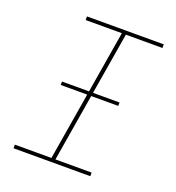

<svg xmlns="http://www.w3.org/2000/svg" viewBox="-133 -841 866 947"><g transform="rotate(20 300.0 -367.5)"><path d="M44 0V-19H236L352 -716H162V-735H565V-716H373L257 -19H447V0ZM156 -373V-391H458V-373Z"/></g></svg>

Font: Iosevka Slab ThExObl
Style: Regular
Weight: 100
Width: 7
Italic angle: -9°
Monospace: yes
Designer: Belleve Invis
Foundry: Belleve Invis
Version: Version 11.1.1; ttfautohint (v1.8.3)